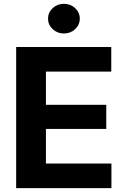

<svg xmlns="http://www.w3.org/2000/svg" viewBox="-20 -970 652 990"><path d="M63.3 0V-727.5H553.7V-600.8H216.8V-429.7H527.9V-305.3H216.8V-126.8H554.5V0ZM309.6 -797.3Q275.8 -797.3 251.8 -819.7Q227.7 -842.1 227.7 -873.8Q227.7 -905.8 251.8 -928.1Q275.8 -950.4 309.6 -950.4Q343.4 -950.4 367.4 -928.1Q391.4 -905.8 391.4 -874Q391.4 -842.2 367.4 -819.7Q343.4 -797.3 309.6 -797.3Z"/></svg>

Font: Inter
Style: Regular
Weight: 400
Designer: Rasmus Andersson
Foundry: rsms
Version: Version 4.000;git-8c9346024